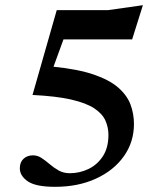

<svg xmlns="http://www.w3.org/2000/svg" viewBox="-20 -709 632 741"><path d="M192.5 12Q118 12 87.2 -9.2Q56.5 -30.5 56.5 -59.5Q56.5 -83 70.8 -96.2Q85 -109.5 107 -109.5Q125 -109.5 140.5 -99.2Q156 -89 172 -75.2Q188 -61.5 206.5 -51Q225 -40.5 249.5 -40.5Q288 -40.5 322.2 -57.2Q356.5 -74 377.5 -106.8Q398.5 -139.5 398.5 -188.5Q398.5 -217.5 386.8 -243.8Q375 -270 343.8 -290.8Q312.5 -311.5 254.8 -324.8Q197 -338 105.5 -342.5L199 -670H398L531.5 -689L490 -557H225L186.5 -451.5Q281.5 -442 342 -421.2Q402.5 -400.5 436.5 -370.8Q470.5 -341 483.8 -305.2Q497 -269.5 497 -230.5Q497 -161 458.2 -106.2Q419.5 -51.5 350.8 -19.8Q282 12 192.5 12Z"/></svg>

Font: Newsreader Text SemiBold
Style: Regular
Weight: 600
Designer: Hugues Gentile
Foundry: Production Type
Version: Version 1.001